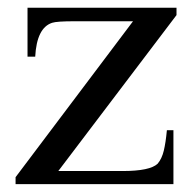

<svg xmlns="http://www.w3.org/2000/svg" viewBox="-20 -467 483 487"><path d="M419.9 -136.7V0H19.5V-17.6L317.4 -413.1H169.9Q124 -413.1 112.3 -409.2Q73.2 -396.5 69.3 -323.2H49.8V-447.3H427.7V-428.7L127.9 -33.2H291Q360.4 -33.2 379.9 -51.8Q390.6 -64.5 395.5 -85Q400.4 -105.5 403.3 -136.7Z"/></svg>

Font: Menaion Unicode
Style: Regular
Weight: 400
Designer: Aleksandr Andreev
Foundry: Ponomar Technologies, Inc.
Version: 2.0